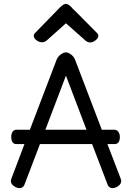

<svg xmlns="http://www.w3.org/2000/svg" viewBox="-20 -970 679 990"><path d="M36 -37Q36 -41 38 -47L106 -227H65Q38 -227 38 -265Q38 -280 45 -290.5Q52 -301 65 -301H134L273 -665Q281 -681 295 -690.5Q309 -700 320 -700Q331 -700 345 -690Q359 -680 366 -665L505 -301H570Q583 -301 590.5 -290Q598 -279 598 -264Q598 -227 570 -227H534L603 -47Q605 -41 605 -37Q605 -22 590 -11Q575 0 560 0Q544 0 536 -15L455 -227H186L105 -15Q97 0 81 0Q66 0 51 -11Q36 -22 36 -37ZM154 -786Q154 -792 158 -797L273 -915Q276 -918 281.5 -924Q287 -930 290 -932.5Q293 -935 297.5 -939Q302 -943 305 -945Q308 -947 312 -948.5Q316 -950 320 -950Q324 -950 328.5 -948Q333 -946 338.5 -942Q344 -938 347 -934.5Q350 -931 356 -924L366 -915L483 -797Q487 -793 487 -786Q487 -773 472.5 -762Q458 -751 445 -751Q430 -751 416 -765L320 -850L225 -765Q212 -752 197 -752Q182 -752 168 -762.5Q154 -773 154 -786ZM214 -301H426L320 -580Z"/></svg>

Font: Happy Monkey
Style: Regular
Weight: 400
Version: Version 1.001